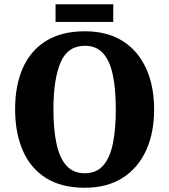

<svg xmlns="http://www.w3.org/2000/svg" viewBox="-20 -872 795 902"><path d="M378 10Q268 10 195.5 -36Q123 -82 87 -165Q51 -248 51 -359Q51 -470 87 -552Q123 -634 196 -679.5Q269 -725 379 -725Q484 -725 556 -679.5Q628 -634 666 -551.5Q704 -469 704 -358Q704 -247 666 -164.5Q628 -82 555.5 -36Q483 10 378 10ZM378 -58Q432 -58 464 -93.5Q496 -129 510 -196.5Q524 -264 524 -358Q524 -453 510 -520Q496 -587 464 -622Q432 -657 379 -657Q298 -657 264.5 -578.5Q231 -500 231 -358Q231 -264 245.5 -196.5Q260 -129 292.5 -93.5Q325 -58 378 -58ZM241 -769V-852H512V-769Z"/></svg>

Font: Noto Serif Khmer SemiCondensed ExtraBold
Style: Regular
Weight: 800
Width: 4
Designer: Danh Hong and the Monotype Design Team
Foundry: Monotype Imaging Inc.
Version: Version 2.004